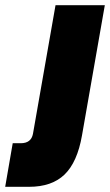

<svg xmlns="http://www.w3.org/2000/svg" viewBox="-83 -520 424 740"><path d="M-34 32H-3Q37 32 44 -4L131 -500H321L233 2Q215 105 166 152.5Q117 200 29 200H-63Z"/></svg>

Font: Overused Grotesk Black
Style: Italic
Weight: 900
Italic angle: -10°
Version: Version 0.003